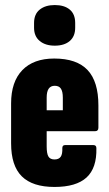

<svg xmlns="http://www.w3.org/2000/svg" viewBox="-20 -735 434 761"><path d="M196 6Q109 6 66.5 -36Q24 -78 24 -167V-325Q24 -411 68.5 -457Q113 -503 195 -503Q284 -503 327 -457.5Q370 -412 370 -317V-229Q370 -215 357 -215H165V-155Q165 -126 172 -114.5Q179 -103 196 -103Q213 -103 220.5 -113.5Q228 -124 227 -148Q227 -160 238 -160H350Q362 -160 362 -148Q364 -69 323 -31.5Q282 6 196 6ZM165 -298H229V-348Q229 -372 221.5 -383.5Q214 -395 197 -395Q181 -395 173 -383.5Q165 -372 165 -348ZM197 -554Q160 -554 137.5 -572.5Q115 -591 115 -625V-644Q115 -679 137.5 -697Q160 -715 197 -715Q235 -715 256.5 -697Q278 -679 278 -644V-625Q278 -591 256.5 -572.5Q235 -554 197 -554Z"/></svg>

Font: Sofia Sans Extra Condensed Black
Style: Regular
Weight: 900
Designer: Botio Nikoltchev, Ani Petrova
Foundry: lettersoup
Version: Version 4.101